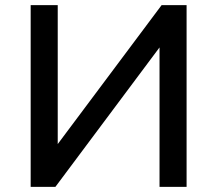

<svg xmlns="http://www.w3.org/2000/svg" viewBox="-20 -725 843 745"><path d="M99 0V-705H204V-162H201L607 -705H704V0H599V-545H602L195 0Z"/></svg>

Font: Nunito Sans 8pt SemiBold
Style: Regular
Weight: 600
Version: Version 3.101;gftools[0.9.27]